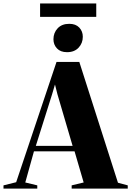

<svg xmlns="http://www.w3.org/2000/svg" viewBox="-88 -1108 770 1128"><path d="M7 -37.5 244 -744H378L605 -34.5L662.5 -19V0H333V-19L403.5 -36L350 -219H111.5L60.5 -36L131 -19V0H-67.5V-19ZM338.5 -251 249.5 -554 235 -611.5 218 -554 122.5 -251ZM305.5 -801.5Q267.5 -801.5 246.8 -823.5Q226 -845.5 226 -877.5Q226 -915.5 250.8 -941.8Q275.5 -968 318.5 -968H319.5Q357 -968 377.8 -946Q398.5 -924 398.5 -892Q398.5 -854.5 373.8 -828Q349 -801.5 306.5 -801.5ZM477.5 -1087.5V-1009H147.5V-1087.5Z"/></svg>

Font: Merriweather 144pt ExtraBold
Style: Regular
Weight: 800
Version: Version 2.100